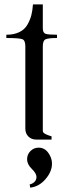

<svg xmlns="http://www.w3.org/2000/svg" viewBox="-20 -639 314 879"><path d="M118 220 116 205Q128 203 137.5 194Q147 185 147 171Q147 155 125.5 134Q104 113 104 90Q104 68 119.5 52.5Q135 37 157 37Q184 37 201 60.5Q218 84 218 110Q218 147 188 181.5Q158 216 118 220ZM131 -619H176Q176 -619 176 -510Q176 -489 188 -484.5Q200 -480 241 -480V-465Q201 -465 188.5 -459Q176 -453 176 -427V-40Q176 -36 178.5 -32.5Q181 -29 187 -26Q193 -23 196.5 -21.5Q200 -20 207.5 -17.5Q215 -15 216 -15V0H146Q124 0 110 -14Q96 -28 96 -50V-427Q96 -454 82.5 -459.5Q69 -465 9 -465V-480Q44 -480 68.5 -492Q93 -504 105.5 -526Q118 -548 123.5 -569.5Q129 -591 131 -619Z"/></svg>

Font: kawoszeh
Style: Medium
Weight: 500
Version: Version 000.030